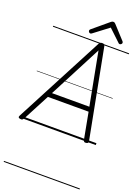

<svg xmlns="http://www.w3.org/2000/svg" viewBox="-306 -1351 1418 1946"><g transform="rotate(20 403.5 -378.0)"><path d="M11 13Q-5 12 -10 4Q-15 -4 -7 -18L493 -972Q499 -984 506.5 -989Q514 -994 529 -994Q543 -994 549 -988.5Q555 -983 558 -969L741 -15Q744 -2 738 5Q732 12 717 13Q703 15 697.5 9.5Q692 4 688 -10L635 -293H196L47 -9Q39 5 32 10Q25 15 11 13ZM222 -343H625L517 -911ZM379 -1044Q371 -1044 364.5 -1051.5Q358 -1059 358 -1067Q358 -1071 359.5 -1074.5Q361 -1078 365 -1082L532 -1222Q540 -1229 546 -1232Q552 -1235 561 -1235Q568 -1235 574 -1231.5Q580 -1228 585 -1222L715 -1080Q718 -1076 719 -1072.5Q720 -1069 720 -1065Q720 -1057 712 -1050.5Q704 -1044 697 -1044Q691 -1044 687 -1046.5Q683 -1049 679 -1054L555 -1171L399 -1053Q393 -1048 388.5 -1046Q384 -1044 379 -1044ZM0 469H819V479H0ZM0 -20H819V0H0ZM0 -505H819V-500H0ZM0 -989H819V-979H0Z"/></g></svg>

Font: Playwrite DE VA Guides
Style: Regular
Weight: 400
Designer: Veronika Burian, José Scaglione
Foundry: TypeTogether
Version: Version 1.003